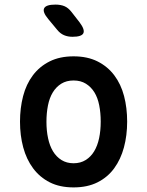

<svg xmlns="http://www.w3.org/2000/svg" viewBox="-20 -805 640 835"><path d="M300 10Q240 10 196.5 -12Q153 -34 124 -73Q95 -112 81 -164Q67 -216 67 -276Q67 -335 80.5 -387Q94 -439 123 -477.5Q152 -516 196 -538Q240 -560 300 -560Q360 -560 404 -538Q448 -516 477 -477.5Q506 -439 519.5 -387.5Q533 -336 533 -276Q533 -216 519 -164Q505 -112 476.5 -73Q448 -34 404 -12Q360 10 300 10ZM300 -95Q330 -95 352.5 -109Q375 -123 389.5 -147Q404 -171 411 -204Q418 -237 418 -276Q418 -314 411.5 -347Q405 -380 390.5 -403.5Q376 -427 353.5 -441Q331 -455 300 -455Q269 -455 246.5 -441Q224 -427 209.5 -403Q195 -379 188.5 -346Q182 -313 182 -275Q182 -237 189 -204Q196 -171 210.5 -147Q225 -123 247.5 -109Q270 -95 300 -95ZM229 -675 190 -722Q164 -753 172 -769Q180 -785 221 -785Q244 -785 260.5 -778Q277 -771 291 -753L326 -708Q350 -676 342.5 -660.5Q335 -645 295 -645Q275 -645 258.5 -652Q242 -659 229 -675Z"/></svg>

Font: Maple Mono SemiBold
Style: Regular
Weight: 600
Monospace: yes
Designer: subframe7536
Version: Version 7.000